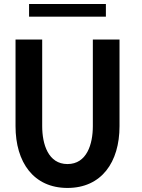

<svg xmlns="http://www.w3.org/2000/svg" viewBox="-20 -905 698 942"><path d="M122.6 -885.3V-823.2H499.5V-885.3ZM311 17.1C477.5 17.1 566.4 -108.4 566.4 -286.1V-710.9H435.5V-286.1C435.5 -197.3 405.8 -100.1 311 -100.1C216.8 -100.1 187 -197.3 187 -286.1V-710.9H56.2V-286.1C56.2 -108.4 145 17.1 311 17.1Z"/></svg>

Font: Tuffy
Style: Bold
Weight: 700
Designer: Thatcher Ulrich, Karoly Barta, Michael Everson
Version: Version 001.270